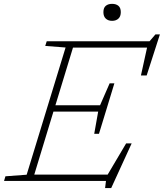

<svg xmlns="http://www.w3.org/2000/svg" viewBox="-48 -916 829 972"><path d="M484 36 488.5 0H-27.5L-20.5 -23.5L87 -31.5L284 -675.5L181 -683.5L188.5 -707H709L739 -742H761.5L694.5 -534H665.5L696.5 -675H321.5L232.5 -383H458.5L507 -494H531L492 -366L453 -238.5H429L449 -351H222.5L125.5 -32H497L590.5 -190H618.5L515 36ZM519.5 -810.5Q499.5 -810.5 487.5 -821.8Q475.5 -833 475.5 -854.5Q475.5 -876.5 487.5 -886.5Q499.5 -896.5 519.5 -896.5Q539.5 -896.5 551.5 -886.5Q563.5 -876.5 563.5 -854.5Q563.5 -833 551.5 -821.8Q539.5 -810.5 519.5 -810.5Z"/></svg>

Font: Newsreader 6pt ExtraLight
Style: Italic
Weight: 275
Italic angle: -17°
Designer: Hugues Gentile
Foundry: Production Type
Version: Version 1.003; ttfautohint (v1.8.3)